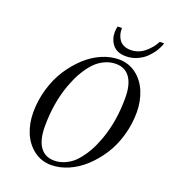

<svg xmlns="http://www.w3.org/2000/svg" viewBox="-164 -1035 1038 1172"><g transform="rotate(20 355.0 -449.0)"><path d="M188 -192Q188 -104 220 -59Q252 -14 312 -14Q348 -14 382 -29.5Q416 -45 440 -68.5Q464 -92 486 -125Q508 -158 521 -187Q534 -216 546 -248Q590 -372 590 -520Q590 -608 558 -653Q526 -698 466 -698Q430 -698 396 -682.5Q362 -667 338 -643.5Q314 -620 292 -587Q270 -554 257 -525Q244 -496 232 -464Q188 -340 188 -192ZM92 -248Q92 -326 114 -401Q136 -476 174 -534.5Q212 -593 260 -637.5Q308 -682 364 -706Q420 -730 474 -730Q538 -730 587 -693Q636 -656 661 -595Q686 -534 686 -462Q686 -384 664 -309Q642 -234 604 -176Q566 -118 518 -74Q470 -30 414 -6Q358 18 304 18Q240 18 191 -19Q142 -56 117 -116Q92 -176 92 -248ZM392 -877Q392 -896 397 -916H425V-908Q425 -890 430 -873Q435 -856 445.5 -841Q456 -826 475 -817Q494 -808 519 -808Q570 -808 610 -841Q650 -874 671 -916H699Q692 -892 676 -866Q660 -840 636.5 -816.5Q613 -793 578.5 -777.5Q544 -762 506 -762Q448 -762 420 -796Q392 -830 392 -877Z"/></g></svg>

Font: Old Standard TT
Style: Italic
Weight: 400
Italic angle: -15.2°
Designer: Alexey Kryukov <alexios@thessalonica.org.ru>
Version: Version 2.2